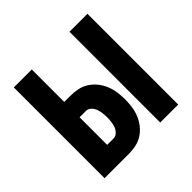

<svg xmlns="http://www.w3.org/2000/svg" viewBox="-139 -649 778 778"><g transform="rotate(-45 250.0 -260.0)"><path d="M358 0V-520H461V0ZM39 0V-520H142V-334H179Q200 -334 220.5 -329.5Q241 -325 258.5 -313.5Q276 -302 289 -285.5Q302 -269 310 -249.5Q318 -230 321 -209Q324 -188 324 -167Q324 -146 321 -125Q318 -104 310 -84.5Q302 -65 289 -48.5Q276 -32 258.5 -20.5Q241 -9 220.5 -4.5Q200 0 179 0ZM179 -88Q191 -88 200.5 -97.5Q210 -107 214 -118.5Q218 -130 219.5 -142.5Q221 -155 221 -167Q221 -179 219.5 -191.5Q218 -204 214 -215.5Q210 -227 200.5 -236.5Q191 -246 179 -246H142V-88Z"/></g></svg>

Font: Iosevka Term
Style: Bold
Weight: 700
Monospace: yes
Designer: Belleve Invis
Foundry: Belleve Invis
Version: Version 30.0.1